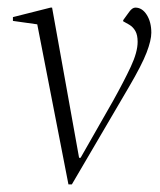

<svg xmlns="http://www.w3.org/2000/svg" viewBox="-20 -480 422 505"><path d="M160 5 78 -416 14 -425V-435L113 -460H117L188 -65H192L277 -214Q306 -266 324 -304.5Q342 -343 342 -370Q342 -388 336 -398.5Q330 -409 320 -415L304 -424V-427L320 -449Q328 -460 336 -460Q354 -460 366 -441Q378 -422 378 -394Q378 -374 365.5 -341.5Q353 -309 319 -251L169 5Z"/></svg>

Font: Spectral ExtraLight
Style: Italic
Weight: 275
Italic angle: -10°
Designer: Jean-Baptiste Levee
Foundry: Production Type
Version: Version 2.001